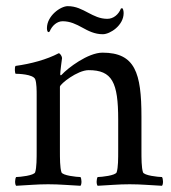

<svg xmlns="http://www.w3.org/2000/svg" viewBox="-20 -598 554 621"><path d="M311.5 -427.7C264.6 -427.7 199.2 -377.9 179.7 -356.4C178.7 -355.5 177.7 -354.5 176.8 -354.5C174.8 -354.5 174.8 -357.4 174.8 -358.4C174.8 -366.2 179.7 -403.3 180.7 -410.2C180.7 -415 174.8 -425.8 169.9 -425.8C130.9 -405.3 80.1 -391.6 30.3 -384.8C26.4 -379.9 28.3 -361.3 30.3 -359.4C37.1 -359.4 86.9 -358.4 93.8 -341.8C98.6 -330.1 98.6 -303.7 98.6 -291V-113.3C98.6 -84 98.6 -56.6 93.8 -41C90.8 -30.3 43.9 -25.4 32.2 -25.4C28.3 -20.5 27.3 -2 32.2 2.9C72.3 1 97.7 -2 135.7 -2C173.8 -2 200.2 1 240.2 2.9C245.1 -2 244.1 -20.5 240.2 -25.4C228.5 -25.4 181.6 -30.3 178.7 -41C173.8 -56.6 173.8 -84 173.8 -113.3V-317.4C173.8 -326.2 230.5 -371.1 266.6 -371.1C342.8 -371.1 362.3 -332 362.3 -210.9V-113.3C362.3 -84 362.3 -56.6 357.4 -41C354.5 -30.3 307.6 -25.4 295.9 -25.4C292 -20.5 291 -2 295.9 2.9C335.9 1 361.3 -2 399.4 -2C437.5 -2 463.9 1 503.9 2.9C508.8 -2 507.8 -20.5 503.9 -25.4C492.2 -25.4 445.3 -30.3 442.4 -41C437.5 -56.6 437.5 -84 437.5 -113.3V-220.7C437.5 -362.3 417 -427.7 311.5 -427.7ZM327.1 -537.1C302.7 -537.1 284.2 -546.9 265.6 -556.6C245.1 -567.4 225.6 -578.1 199.2 -578.1C175.8 -578.1 131.8 -546.9 131.8 -506.8C131.8 -500 133.8 -494.1 136.7 -494.1C137.7 -494.1 138.7 -495.1 140.6 -496.1C148.4 -515.6 165 -529.3 182.6 -529.3C207 -529.3 226.6 -519.5 246.1 -508.8C265.6 -498 286.1 -487.3 312.5 -487.3C335.9 -487.3 379.9 -515.6 379.9 -555.7C379.9 -562.5 377.9 -571.3 375 -571.3C374 -571.3 373 -571.3 371.1 -570.3C363.3 -550.8 346.7 -537.1 327.1 -537.1Z"/></svg>

Font: Crimson
Style: Roman
Weight: 400
Version: Version 0.2